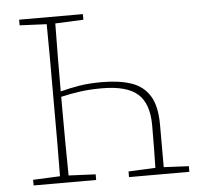

<svg xmlns="http://www.w3.org/2000/svg" viewBox="-50 -728 823 780"><g transform="rotate(-5 362.0 -338.0)"><path d="M56 0V-23L166 -28Q167 -97 167 -167Q167 -237 167 -307V-370Q167 -441 167 -510Q167 -579 166 -648L56 -653V-676H316V-653L201 -648Q200 -579 199.5 -509.5Q199 -440 199 -371Q237 -381 276.5 -387.5Q316 -394 368 -394Q439 -394 488 -377.5Q537 -361 563 -319Q589 -277 589 -201V-28L691 -23V0H445V-23L555 -28Q556 -70 556.5 -116.5Q557 -163 557 -201Q557 -290 512.5 -329.5Q468 -369 367 -369Q317 -369 277.5 -363.5Q238 -358 199 -349V-307Q199 -237 199.5 -167Q200 -97 201 -28L311 -23V0Z"/></g></svg>

Font: Source Serif 4 SmText ExtraLight
Style: Regular
Weight: 200
Designer: Frank Grießhammer
Foundry: Adobe
Version: Version 4.005;hotconv 1.1.0;makeotfexe 2.6.0